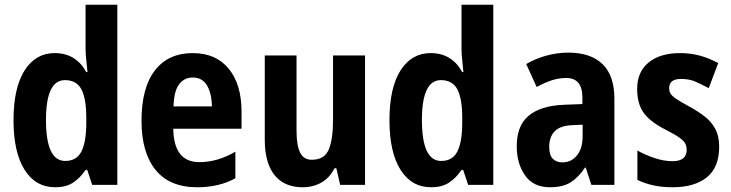

<svg xmlns="http://www.w3.org/2000/svg" viewBox="-20 -780 3082 810"><path d="M213 10Q130 10 83.5 -64Q37 -138 37 -273Q37 -409 83.5 -482.5Q130 -556 211 -556Q300 -556 344 -476H349Q347 -502 344 -526Q341 -550 341 -574V-760H475V0H369L348 -63H341Q317 -28 287.5 -9Q258 10 213 10ZM255 -101Q302 -101 322.5 -139Q343 -177 344 -256V-283Q344 -364 323.5 -403Q303 -442 254 -442Q174 -442 174 -274Q174 -101 255 -101Z M793 -556Q891 -556 945 -490Q999 -424 999 -309V-237H711Q713 -96 821 -96Q898 -96 973 -140V-28Q905 10 812 10Q695 10 636 -63.5Q577 -137 577 -270Q577 -410 633.5 -483Q690 -556 793 -556ZM793 -453Q758 -453 736 -425Q714 -397 712 -331H874Q873 -387 853 -420Q833 -453 793 -453Z M1520 -546V0H1415L1399 -70H1391Q1371 -30 1336 -10Q1301 10 1257 10Q1179 10 1138 -41.5Q1097 -93 1097 -191V-546H1231V-228Q1231 -167 1246 -136.5Q1261 -106 1295 -106Q1349 -106 1367 -149.5Q1385 -193 1385 -274V-546Z M1799 10Q1716 10 1669.5 -64Q1623 -138 1623 -273Q1623 -409 1669.5 -482.5Q1716 -556 1797 -556Q1886 -556 1930 -476H1935Q1933 -502 1930 -526Q1927 -550 1927 -574V-760H2061V0H1955L1934 -63H1927Q1903 -28 1873.5 -9Q1844 10 1799 10ZM1841 -101Q1888 -101 1908.5 -139Q1929 -177 1930 -256V-283Q1930 -364 1909.5 -403Q1889 -442 1840 -442Q1760 -442 1760 -274Q1760 -101 1841 -101Z M2378 -558Q2472 -558 2522 -509.5Q2572 -461 2572 -363V0H2475L2451 -73H2448Q2420 -31 2387 -10.5Q2354 10 2300 10Q2230 10 2195 -40Q2160 -90 2160 -163Q2160 -250 2210.5 -292Q2261 -334 2359 -338L2437 -341V-368Q2437 -451 2369 -451Q2338 -451 2308.5 -441.5Q2279 -432 2244 -413L2200 -510Q2240 -533 2285.5 -545.5Q2331 -558 2378 -558ZM2394 -252Q2343 -250 2320 -226Q2297 -202 2297 -161Q2297 -126 2312 -110.5Q2327 -95 2353 -95Q2390 -95 2414 -124.5Q2438 -154 2438 -205V-254Z M3014 -161Q3014 -74 2962 -32Q2910 10 2818 10Q2774 10 2738.5 2.5Q2703 -5 2669 -21V-145Q2701 -127 2740.5 -113.5Q2780 -100 2817 -100Q2848 -100 2862.5 -112.5Q2877 -125 2877 -148Q2877 -160 2872.5 -171.5Q2868 -183 2849.5 -197Q2831 -211 2788 -233Q2726 -264 2697 -302Q2668 -340 2668 -405Q2668 -477 2716.5 -516.5Q2765 -556 2849 -556Q2891 -556 2930 -546Q2969 -536 3010 -514L2970 -408Q2940 -424 2914 -435.5Q2888 -447 2853 -447Q2803 -447 2803 -408Q2803 -396 2808.5 -386Q2814 -376 2832 -363.5Q2850 -351 2889 -330Q2924 -311 2952.5 -289Q2981 -267 2997.5 -236.5Q3014 -206 3014 -161Z"/></svg>

Font: Noto Sans Gurmukhi Condensed
Style: Bold
Weight: 700
Width: 3
Designer: Jelle Bosma - Monotype Design Team
Foundry: Monotype Imaging Inc.
Version: Version 2.004; ttfautohint (v1.8.4.7-5d5b)